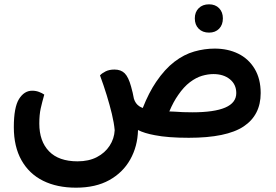

<svg xmlns="http://www.w3.org/2000/svg" viewBox="-20 -638 1279 889"><path d="M511 -35Q508 -69 498 -110.5Q488 -152 474 -197.5Q460 -243 443 -289Q452 -299 469 -307.5Q486 -316 510 -316Q540 -316 557.5 -298.5Q575 -281 587 -237Q595 -209 600 -181Q607 -158 625 -146Q631 -142 641 -138Q669 -209 703 -259Q743 -318 787.5 -352Q832 -386 879.5 -399.5Q927 -413 974 -413Q1035 -413 1083 -389.5Q1131 -366 1159 -319.5Q1187 -273 1187 -207Q1187 -105 1108 -52.5Q1029 0 854 0Q757 0 697 -12Q648 -21 619 -36Q619 -36 619 -35Q617 40 583 100.5Q549 161 486 196Q423 231 332 231Q244 231 179.5 199Q115 167 79.5 104Q44 41 44 -49Q44 -141 68 -179.5Q92 -218 129 -218Q146 -218 160.5 -212.5Q175 -207 185 -200Q175 -165 168.5 -136Q162 -107 162 -66Q162 16 207 62.5Q252 109 339 109Q391 109 428.5 89.5Q466 70 487.5 37Q509 4 511 -35ZM871 -118Q972 -118 1023 -140Q1074 -162 1074 -207Q1074 -247 1044.5 -271Q1015 -295 968 -295Q943 -295 915.5 -287Q888 -279 859.5 -257.5Q831 -236 805 -198Q783 -167 764 -122Q776 -121 789 -121Q825 -118 871 -118ZM948 -487Q918 -487 900 -505Q882 -523 882 -553Q882 -582 900 -600Q918 -618 948 -618Q977 -618 994.5 -600Q1012 -582 1012 -553Q1012 -523 994.5 -505Q977 -487 948 -487Z"/></svg>

Font: Baloo Bhaijaan 2 SemiBold
Style: Regular
Weight: 600
Designer: Sanskriti Dholi, Noopur Datye and Ek Type
Foundry: Ek Type
Version: Version 1.700